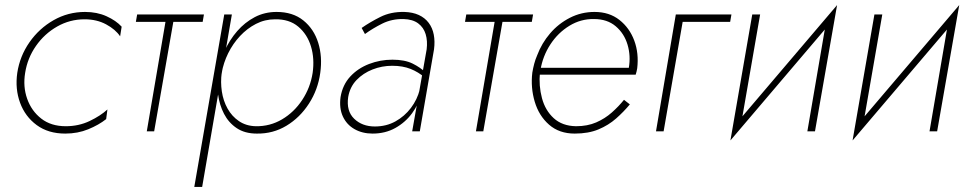

<svg xmlns="http://www.w3.org/2000/svg" viewBox="-20 -517 3815 756"><path d="M79 -230Q88 -288 121.5 -336Q155 -384 205 -412.5Q255 -441 313 -441Q361 -441 398 -421Q435 -401 453 -374L459 -412Q437 -436 399.5 -453Q362 -470 315 -470Q248 -470 191 -437.5Q134 -405 96 -350.5Q58 -296 48 -230Q39 -167 59 -112.5Q79 -58 124.5 -24.5Q170 9 237 9Q286 9 327.5 -8Q369 -25 398 -48L403 -86Q376 -61 333 -40.5Q290 -20 239 -20Q181 -20 142.5 -50Q104 -80 87 -128Q70 -176 79 -230Z M520 -460 515 -431H778L783 -460ZM635 -451 558 0H587L666 -451Z M776 219 893 -460H863L745 219ZM1241 -230Q1250 -294 1233 -348.5Q1216 -403 1174.5 -436.5Q1133 -470 1069 -470Q1022 -470 983 -449.5Q944 -429 914 -394.5Q884 -360 865 -317.5Q846 -275 839 -230Q833 -188 838.5 -146Q844 -104 862 -69Q880 -34 912 -12.5Q944 9 991 9Q1055 10 1108 -22Q1161 -54 1196.5 -109Q1232 -164 1241 -230ZM1211 -230Q1202 -172 1170 -123.5Q1138 -75 1090.5 -47Q1043 -19 987 -20Q949 -21 921 -40Q893 -59 876 -89.5Q859 -120 853.5 -157Q848 -194 853 -230Q860 -270 878.5 -307.5Q897 -345 925 -375Q953 -405 988 -423Q1023 -441 1063 -441Q1119 -442 1154.5 -412Q1190 -382 1204.5 -334Q1219 -286 1211 -230Z M1351 -135Q1358 -175 1384 -202Q1410 -229 1447 -243.5Q1484 -258 1524 -258Q1566 -258 1597 -245.5Q1628 -233 1652 -212L1655 -232Q1636 -251 1605 -266.5Q1574 -282 1525 -282Q1477 -282 1433 -265Q1389 -248 1359 -215.5Q1329 -183 1321 -135Q1315 -91 1330 -58.5Q1345 -26 1376 -8.5Q1407 9 1447 9Q1497 9 1536.5 -13Q1576 -35 1602.5 -71Q1629 -107 1639 -150L1633 -165Q1623 -125 1598 -92Q1573 -59 1537 -39Q1501 -19 1456 -19Q1406 -19 1374.5 -49.5Q1343 -80 1351 -135ZM1417 -383Q1447 -405 1485 -424Q1523 -443 1569 -442Q1605 -441 1626.5 -425Q1648 -409 1656 -382.5Q1664 -356 1660 -323L1603 0H1633L1689 -323Q1693 -354 1688 -380.5Q1683 -407 1668 -427Q1653 -447 1629 -458Q1605 -469 1572 -470Q1519 -471 1478 -450.5Q1437 -430 1404 -407Z M1816 -460 1811 -431H2074L2079 -460ZM1931 -451 1854 0H1883L1962 -451Z M2095 -223H2483Q2485 -229 2486.5 -235.5Q2488 -242 2489 -248Q2496 -307 2477.5 -357Q2459 -407 2419 -438.5Q2379 -470 2321 -470Q2269 -470 2224 -447Q2179 -424 2146 -385.5Q2113 -347 2095 -299Q2088 -283 2083.5 -266Q2079 -249 2076 -231Q2069 -172 2085.5 -116.5Q2102 -61 2142 -26Q2182 9 2243 9Q2297 9 2336.5 -7.5Q2376 -24 2406 -50.5Q2436 -77 2460 -106L2437 -124Q2416 -98 2389 -74Q2362 -50 2327.5 -35Q2293 -20 2248 -20Q2194 -21 2160.5 -51.5Q2127 -82 2114 -130.5Q2101 -179 2106 -232L2108 -241Q2117 -296 2147 -342Q2177 -388 2222 -415.5Q2267 -443 2319 -442Q2371 -442 2404.5 -413.5Q2438 -385 2451 -341Q2464 -297 2456 -250H2098Z M2641 -460 2563 0H2593L2668 -431H2855L2860 -460Z M3261 -440 3276 -497 2871 -21 2856 36ZM2973 -460H2942L2856 36L2895 -11ZM3276 -497 3236 -450 3159 0H3189Z M3742 -440 3757 -497 3352 -21 3337 36ZM3454 -460H3423L3337 36L3376 -11ZM3757 -497 3717 -450 3640 0H3670Z"/></svg>

Font: Jost ExtraLight
Style: Italic
Weight: 250
Italic angle: -5°
Version: Version 3.710